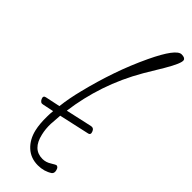

<svg xmlns="http://www.w3.org/2000/svg" viewBox="-291 -810 863 863"><g transform="rotate(45 140.5 -378.0)"><path d="M176 27Q130 27 99 -1.5Q68 -30 57 -77Q49 -111 50 -159Q50 -176 52 -194L-1 -183Q-15 -179 -23 -196Q-30 -212 -15 -215L56 -230Q62 -284 78 -347Q98 -428 125 -506.5Q152 -585 188 -661Q246 -783 280 -783Q302 -783 305 -771Q309 -754 269 -686L218 -601Q167 -513 136.5 -422Q106 -331 94 -239L220 -267Q235 -270 241 -255Q249 -237 233 -234L89 -202Q87 -174 85 -146Q84 -113 91 -84Q108 -8 170 -8Q192 -8 212 -21Q232 -33 234 -33Q246 -33 250 -16Q254 -1 245 7Q215 27 176 27Z"/></g></svg>

Font: Oooh Baby
Style: Normal
Weight: 400
Designer: Robert E. Leuschke
Foundry: Robert E. Leuschke
Version: Version 1.011; ttfautohint (v1.8.3)